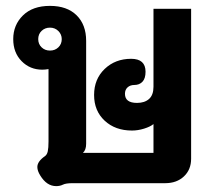

<svg xmlns="http://www.w3.org/2000/svg" viewBox="-20 -623 715 653"><path d="M171 10Q139 10 117 -26Q107 -42 107 -55Q107 -74 133 -92Q140 -97 142.5 -108.5Q145 -120 145 -142V-388Q133 -386 124 -386Q82 -386 53.5 -415Q25 -444 25 -490Q25 -538 58 -570.5Q91 -603 150 -603Q208 -603 240.5 -571Q273 -539 273 -484V-134Q273 -113 262 -103H502V-201Q491 -192 470 -185.5Q449 -179 429 -179Q372 -179 336 -212.5Q300 -246 300 -300Q300 -354 336 -388.5Q372 -423 426 -423Q475 -423 475 -379Q475 -356 464.5 -345Q454 -334 437 -334Q423 -334 414 -326Q405 -318 405 -304Q405 -273 446 -273Q472 -273 487 -286.5Q502 -300 502 -328V-593H630V-83Q630 -46 605.5 -23Q581 0 542 0H227Q204 0 194 5Q184 10 171 10ZM190 -490Q190 -506 178.5 -517.5Q167 -529 150 -529Q133 -529 121.5 -518Q110 -507 110 -490Q110 -473 121.5 -462Q133 -451 150 -451Q167 -451 178.5 -462Q190 -473 190 -490Z"/></svg>

Font: Niramit
Style: Bold
Weight: 700
Designer: Katatrad Aksorn Co.,Ltd.
Foundry: Cadson Demak Co.,Ltd.
Version: Version 1.001; ttfautohint (v1.6)